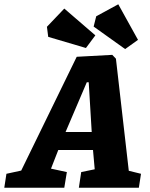

<svg xmlns="http://www.w3.org/2000/svg" viewBox="-70 -876 699 896"><path d="M588 -65 578 0H298L309 -73L372 -86L364 -176H202L168 -89L242 -73L230 0H-50L-40 -65L29 -80L288 -611L454 -620L471 -602L531 -79ZM236 -260H358L344 -492H335ZM367 -752 379 -800 482 -856 574 -690 514 -647ZM155 -704 149 -751 230 -836 375 -711 331 -652Z"/></svg>

Font: Grenze ExtraBold
Style: Italic
Weight: 800
Italic angle: -10°
Designer: Renata Polastri
Foundry: Omnibus-Type
Version: Version 1.002; ttfautohint (v1.8)